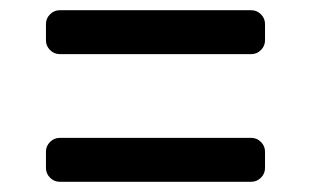

<svg xmlns="http://www.w3.org/2000/svg" viewBox="-20 -488 609 376"><path d="M70 -409V-441Q70 -452 78 -460Q86 -468 97 -468H472Q483 -468 491 -460Q499 -452 499 -441V-409Q499 -398 491 -390Q483 -382 472 -382H97Q86 -382 78 -390Q70 -398 70 -409ZM70 -159V-191Q70 -202 78 -210Q86 -218 97 -218H472Q483 -218 491 -210Q499 -202 499 -191V-159Q499 -148 491 -140Q483 -132 472 -132H97Q86 -132 78 -140Q70 -148 70 -159Z"/></svg>

Font: Contemporary
Style: Regular
Weight: 400
Designer: Victor Tran
Foundry: Victor Tran
Version: Version 1.100